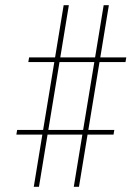

<svg xmlns="http://www.w3.org/2000/svg" viewBox="-20 -737 540 739"><path d="M110 -18 143 -219H43L46 -237H146L189 -498H89L92 -516H192L225 -717H245L212 -516H346L379 -717H399L366 -516H466L463 -498H363L320 -237H420L417 -219H317L284 -18H264L297 -219H163L130 -18ZM166 -237H300L343 -498H209Z"/></svg>

Font: Iosevka Thin
Style: Italic
Weight: 100
Italic angle: -9°
Monospace: yes
Designer: Belleve Invis
Foundry: Belleve Invis
Version: Version 32.5.0; ttfautohint (v1.8.4)